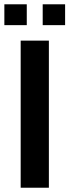

<svg xmlns="http://www.w3.org/2000/svg" viewBox="-42 -878 324 898"><path d="M54.7 0V-688H186.6V0ZM-21.6 -760.4V-857.9H83.2V-760.4ZM157.7 -760.4V-857.9H262.5V-760.4Z"/></svg>

Font: Saira Thin Condensed
Style: Regular
Weight: 100
Width: 3
Version: Version 1.101